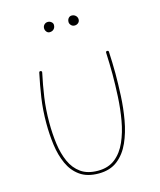

<svg xmlns="http://www.w3.org/2000/svg" viewBox="-133 -1018 925 1113"><g transform="rotate(-15 329.5 -461.5)"><path d="M147.9 -659.7Q156.2 -657.7 154.3 -649.4Q139.2 -579.1 128.9 -508.1Q118.7 -437 118.7 -358.4Q118.7 -291.5 127 -230Q135.3 -168.5 157 -120.1Q178.7 -71.8 218.3 -43.7Q257.8 -15.6 320.3 -15.6Q382.8 -15.6 424.1 -48.6Q465.3 -81.5 489.7 -137Q514.2 -192.4 526.1 -260.5Q538.1 -328.6 541.7 -399.9Q545.4 -471.2 545.4 -534.7Q545.4 -566.9 544.4 -599.6Q543.5 -632.3 542 -664.1Q542 -672.9 549.8 -672.9Q559.1 -672.9 559.1 -665Q560.5 -633.3 561.8 -600.6Q563 -567.9 563 -534.7Q563 -473.1 559.6 -400.9Q556.2 -328.6 543.7 -257.8Q531.2 -187 505.1 -128.4Q479 -69.8 434.1 -34.4Q389.2 1 320.3 1Q251.5 1 208.3 -29.8Q165 -60.5 141.6 -112.3Q118.2 -164.1 109.6 -228Q101.1 -292 101.1 -358.4Q101.1 -438.5 111.8 -510.5Q122.6 -582.5 137.7 -653.3Q139.6 -661.6 147.9 -659.7ZM438 -892.6Q438 -879.4 428.7 -871.6Q419.4 -863.8 407.2 -863.8Q394 -863.8 385.7 -873Q377.4 -882.3 377.4 -892.1Q377.4 -906.7 385.3 -915.5Q393.1 -924.3 403.8 -924.3Q418.9 -924.3 428.5 -914.8Q438 -905.3 438 -892.6ZM291.5 -898.4Q291.5 -882.8 282 -873.3Q272.5 -863.8 256.8 -863.8Q246.1 -863.8 238.5 -873Q231 -882.3 231 -894Q231 -906.7 239.7 -915.5Q248.5 -924.3 261.2 -924.3Q272.9 -924.3 282.2 -916.7Q291.5 -909.2 291.5 -898.4Z"/></g></svg>

Font: Mikhak Thin
Style: Regular
Weight: 100
Designer: Amin Abedi
Version: Version 3.3